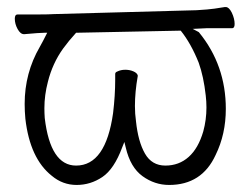

<svg xmlns="http://www.w3.org/2000/svg" viewBox="-20 -507 708 545"><path d="M48 -410Q38 -410 30 -424.5Q22 -439 22 -454Q22 -466 30 -466H92Q118 -466 133 -467L538 -478Q572 -480 589 -482.5Q606 -485 618 -487H621Q630 -487 638 -471Q646 -454 646 -439Q646 -427 639 -427H568Q560 -427 527 -425L544 -416Q544 -416 545 -415Q621 -322 621 -198Q621 -126 592 -67Q553 18 460 18Q419 18 384.5 -7Q350 -32 337 -88L333 -104L327 -89Q304 -27 270.5 -4.5Q237 18 197.5 18Q158 18 127 -8Q65 -57 52 -170Q50 -191 50 -212Q50 -300 93 -374Q101 -388 114 -414H106Q93 -414 49 -410ZM564 -236Q558 -290 544 -329Q522 -384 493 -420L196 -414Q175 -391 159 -369Q129 -327 116 -275Q106 -237 106 -200Q106 -186 107 -172Q123 -37 196 -37Q280 -37 301 -186Q307 -236 307 -281Q307 -288 307 -292.5Q307 -297 307 -297Q307 -302 313 -304Q323 -309 335.5 -309Q348 -309 358.5 -304.5Q369 -300 371 -293V-291Q363 -246 363 -206Q363 -184 366 -163Q372 -105 391.5 -71Q411 -37 449.5 -37Q488 -37 515.5 -61.5Q543 -86 557 -134Q566 -167 566 -202Q566 -219 564 -236Z"/></svg>

Font: Moon Stars Kai T Light
Style: Regular
Weight: 300
Designer: GuiWonder
Version: Version 1.101